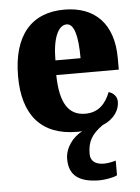

<svg xmlns="http://www.w3.org/2000/svg" viewBox="-55 -593 639 875"><g transform="rotate(-5 264.5 -155.5)"><path d="M366 239C385 239 428 233 446 223V156C425 162 407 165 391 165C356 165 330 150 330 116C330 58 350 26 400 -10C456 -33 479 -74 479 -111C479 -135 462 -152 441 -158C421 -107 388 -69 327 -69C251 -69 212 -126 210 -256H496V-308C496 -467 411 -550 272 -550C122 -550 36 -453 36 -265C36 -91 116 10 283 10C291 10 299 10 306 9C262 31 226 78 226 130C226 205 272 239 366 239ZM327 -323H212C212 -426 239 -482 277 -482C312 -482 327 -423 327 -323Z"/></g></svg>

Font: Noto Serif Devanagari Condensed Black
Style: Regular
Weight: 900
Width: 3
Designer: Universal Thirst, Indian Type Foundry and the Monotype Design Team
Foundry: Monotype Imaging Inc.
Version: Version 2.004